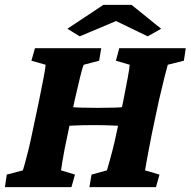

<svg xmlns="http://www.w3.org/2000/svg" viewBox="-29 -772 786 792"><path d="M230.5 -252 247.1 -332Q273.4 -329.1 301.8 -328.1Q330.1 -327.1 374 -327.1Q417 -327.1 445.3 -328.1Q473.6 -329.1 499 -332L483.4 -252Q462.9 -252.9 434.1 -254.4Q405.3 -255.9 357.4 -255.9Q311.5 -255.9 281.2 -254.4Q251 -252.9 230.5 -252ZM-8.8 0 -1 -51.8 65.4 -69.3Q68.4 -78.1 74.2 -99.6Q80.1 -121.1 87.9 -152.3Q95.7 -183.6 103.5 -221.7L131.8 -355.5Q143.6 -414.1 150.9 -451.7Q158.2 -489.3 159.2 -504.9L100.6 -521.5L115.2 -573.2H388.7L379.9 -521.5L316.4 -504.9Q311.5 -495.1 301.3 -453.6Q291 -412.1 278.3 -355.5L251 -221.7Q243.2 -186.5 237.3 -156.2Q231.4 -126 228 -103.5Q224.6 -81.1 222.7 -69.3L280.3 -51.8L265.6 0ZM339.8 0 348.6 -51.8 412.1 -69.3Q415 -78.1 420.9 -99.6Q426.8 -121.1 435.1 -152.3Q443.4 -183.6 451.2 -221.7L479.5 -355.5Q491.2 -414.1 498 -451.7Q504.9 -489.3 505.9 -504.9L449.2 -521.5L462.9 -573.2H737.3L729.5 -521.5L663.1 -504.9Q659.2 -491.2 648.9 -451.2Q638.7 -411.1 626 -355.5L597.7 -221.7Q590.8 -186.5 585 -156.2Q579.1 -126 575.2 -103.5Q571.3 -81.1 569.3 -69.3L628.9 -51.8L614.3 0ZM635.7 -653.3 580.1 -622.1 418.9 -700.2H485.4L299.8 -622.1L249 -653.3L397.5 -752H513.7Z"/></svg>

Font: Crimson Pro ExtraBold
Style: Italic
Weight: 800
Italic angle: -12°
Designer: Jacques Le Bailly
Foundry: Baron von Fonthausen
Version: Version 1.003